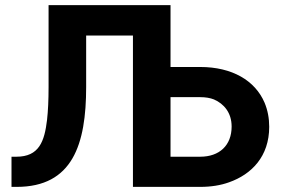

<svg xmlns="http://www.w3.org/2000/svg" viewBox="-20 -731 1102 751"><path d="M25 0H45C264 0 317 -166 317 -391V-592H500V0H763C805 0 843 -6 876 -18C964 -49 1033 -119 1033 -235C1033 -269 1027 -300 1015 -329C978 -416 888 -469 763 -469H647V-711H170V-391C170 -340 168 -297 164 -262C154 -178 133 -118 44 -118H25ZM647 -118V-351H763C784 -351 802 -348 817 -342C856 -325 886 -290 886 -236C886 -162 838 -118 763 -118Z"/></svg>

Font: Asimov Pro
Style: Bd
Weight: 700
Designer: Google
Version: Version 2.000980; 2014